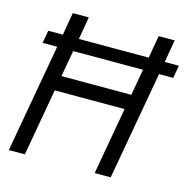

<svg xmlns="http://www.w3.org/2000/svg" viewBox="-103 -802 895 903"><g transform="rotate(15 344.0 -350.0)"><path d="M41 -528H112L18 0H96L154 -327H494L436 0H514L608 -528H677L688 -590H619L638 -700H560L541 -590H201L220 -700H142L123 -590H52ZM167 -400 190 -528H530L507 -400Z"/></g></svg>

Font: Uncut Sans
Style: Italic
Weight: 400
Italic angle: -10°
Designer: Kasper Nordkvist
Foundry: Uncut Type
Version: Version 1.111;FEAKit 1.0